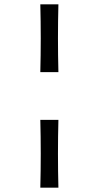

<svg xmlns="http://www.w3.org/2000/svg" viewBox="-20 -761 453 881"><path d="M248 -430H165Q169 -586 165 -741H248Q244 -586 248 -430ZM248 100H165Q169 -56 165 -211H248Q244 -56 248 100Z"/></svg>

Font: Alkalami
Style: Regular
Weight: 400
Designer: Becca Hirsbrunner Spalinger
Foundry: SIL International
Version: Version 2.000